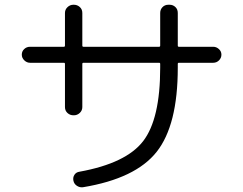

<svg xmlns="http://www.w3.org/2000/svg" viewBox="-20 -783 1040 821"><path d="M108.4 -514.6Q94.7 -514.6 84 -524.9Q73.2 -535.2 73.2 -549.3Q73.2 -563.5 83.5 -573.2Q93.8 -583 108.4 -583H252.9Q257.8 -583 257.8 -587.9V-727.5Q257.8 -742.2 268.6 -752.4Q279.3 -762.7 293.9 -762.7H295.9Q310.5 -762.7 321.3 -752.9Q332 -743.2 332 -727.5V-587.9Q332 -583 336.9 -583H660.2Q665 -583 665 -587.9V-727.5Q665 -742.2 674.8 -752.4Q684.6 -762.7 700.2 -762.7H705.1Q719.7 -762.7 730 -752.9Q740.2 -743.2 740.2 -727.5V-587.9Q740.2 -583 745.1 -583H891.6Q905.3 -583 916 -573.2Q926.8 -563.5 926.8 -549.3Q926.8 -535.2 916.5 -524.9Q906.2 -514.6 891.6 -514.6H745.1Q740.2 -514.6 740.2 -509.8V-493.2Q740.2 -248 649.9 -133.8Q559.6 -19.5 335 17.6Q321.3 19.5 309.1 11.7Q296.9 3.9 293.9 -10.3Q291 -24.4 298.3 -35.6Q305.7 -46.9 320.3 -48.8Q519.5 -85 592.3 -179.7Q665 -274.4 665 -493.2V-509.8Q665 -514.6 660.2 -514.6H336.9Q332 -514.6 332 -509.8V-325.2Q332 -310.5 321.3 -300.3Q310.5 -290 295.9 -290H293.9Q279.3 -290 268.6 -299.8Q257.8 -309.6 257.8 -325.2V-509.8Q257.8 -514.6 252.9 -514.6Z"/></svg>

Font: Rounded-L Mgen+ 2m regular
Style: Regular
Weight: 400
Designer: [Source Han Sans]
Ryoko NISHIZUKA  (kana & ideographs); Paul D. Hunt (Latin, Greek & Cyrillic); Wenlong ZHANG  (bopomofo
Version: Version 1.059.20150602